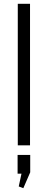

<svg xmlns="http://www.w3.org/2000/svg" viewBox="-20 -760 250 1004"><path d="M137 -740V0H73V-740ZM138 50V141L102 224L78 215L103 98L133 148H72V50Z"/></svg>

Font: Pathway Extreme Condensed ExtraLight
Style: Regular
Weight: 250
Width: 3
Version: Version 1.001;gftools[0.9.26]